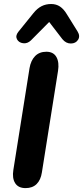

<svg xmlns="http://www.w3.org/2000/svg" viewBox="-20 -939 418 967"><path d="M47.3 -83.4 128.7 -595.6Q135.1 -633.9 156.5 -656.2Q178 -678.4 213.5 -678.4Q249.2 -678.4 264.2 -651.7Q279.1 -624.9 272.3 -582.2L191 -70.8Q185.3 -32.7 164.5 -12.1Q143.6 8.4 108.9 8.4Q72.2 8.4 56.4 -16.5Q40.5 -41.5 47.3 -83.4ZM72 -778.3 148.9 -873.5Q167.7 -896.8 189.3 -907.8Q210.8 -918.8 237.5 -918.8Q263.2 -918.8 282.2 -906Q301.3 -893.2 316.9 -866.9L370.4 -780.9Q385 -757.5 373.2 -738.7Q361.3 -720 336.8 -719.9Q312.2 -719.8 294.2 -741.8L227.7 -828.3L136 -735.8Q118.2 -718.4 96.3 -721.3Q74.5 -724.2 65.5 -741.4Q56.6 -758.7 72 -778.3Z"/></svg>

Font: SN Pro Thin
Style: Italic
Weight: 200
Italic angle: -9°
Designer: Tobias Whetton
Foundry: Supernotes
Version: Version 1.003;Glyphs 3.3 (3324)